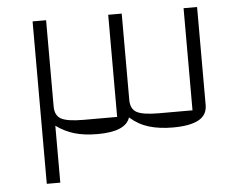

<svg xmlns="http://www.w3.org/2000/svg" viewBox="-47 -680 896 736"><g transform="rotate(-5 400.5 -312.5)"><path d="M104 0V-625H156V-293Q156 -258 180 -245Q204 -232 267 -232H395V-625H447V-293Q447 -258 470.5 -245Q494 -232 557 -232H685V-625H737V-248Q737 -209 703.5 -191Q670 -173 605 -173Q553 -173 513 -185Q473 -197 440 -226Q423 -173 315 -173Q264 -173 226.5 -184Q189 -195 156 -219V0Z"/></g></svg>

Font: Changa ExtraLight
Style: Regular
Weight: 250
Designer: Eduardo Rodriguez Tunni
Foundry: Eduardo Rodriguez Tunni
Version: Version 3.002; ttfautohint (v1.8.2)